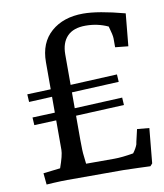

<svg xmlns="http://www.w3.org/2000/svg" viewBox="-82 -787 734 858"><g transform="rotate(-10 285.5 -358.0)"><path d="M52 -267 50 -302 152 -306V-378L47 -373L45 -408L152 -412V-535Q152 -623 207.5 -671.5Q263 -720 353 -720Q421 -720 541 -688L527 -541L468 -547V-587Q468 -602 456 -643Q409 -665 354 -665Q299 -665 271 -636Q243 -607 243 -554V-416L455 -426L457 -392L243 -382V-310L460 -320L462 -286L243 -276V-167Q243 -114 246 -93L250 -57H378Q413 -57 465 -66Q480 -86 486 -103Q487 -111 493.5 -137.5Q500 -164 501 -170L556 -165L541 -7L531 4L477 2Q421 0 408 0H154Q130 0 92 2L60 4L55 -48L132 -57Q152 -113 152 -137V-271Z"/></g></svg>

Font: Andada
Style: Regular
Weight: 400
Designer: Carolina Giovagnoli
Foundry: Carolina Giovagnoli
Version: Version 1.002